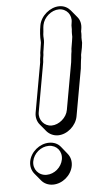

<svg xmlns="http://www.w3.org/2000/svg" viewBox="-58 -791 482 931"><g transform="rotate(-5 182.5 -325.5)"><path d="M61 -17C57 6 63 27 76 43L105 78C118 94 138 104 162 104C208 104 252 67 260 21C264 -3 258 -23 245 -39L216 -75C203 -91 184 -100 160 -100C114 -100 69 -63 61 -17ZM304 -216 345 -445C347 -459 347 -471 349 -483C351 -493 352 -502 352 -511L359 -546C360 -554 361 -562 362 -569C362 -579 360 -592 362 -604C363 -611 362 -618 362 -624L364 -636C368 -659 363 -680 350 -695L321 -730C308 -745 290 -755 267 -755C222 -755 176 -716 168 -671C163 -645 161 -615 163 -592V-586L158 -553C156 -544 155 -534 155 -525C153 -514 151 -503 151 -491L108 -251C104 -229 110 -207 123 -192L152 -157C165 -142 185 -132 207 -132C252 -132 296 -171 304 -216ZM170 -526C170 -535 171 -544 173 -553L178 -586C180 -598 177 -614 178 -625C181 -645 180 -656 183 -671C190 -708 227 -740 264 -740C301 -740 327 -708 320 -671L318 -657V-638C316 -622 317 -609 317 -602C316 -594 315 -589 314 -581L308 -545C308 -537 307 -528 305 -518C303 -505 303 -492 301 -480L260 -251C254 -214 216 -182 180 -182C144 -182 117 -215 123 -251L166 -492C166 -504 168 -515 170 -526ZM76 -17C83 -55 119 -85 157 -85C196 -85 222 -53 215 -14C208 24 173 54 135 54C96 54 69 21 76 -17Z"/></g></svg>

Font: Blanket
Style: PosterObl
Weight: 900
Foundry: Cannot Into Space Fonts
Version: Version 0.9